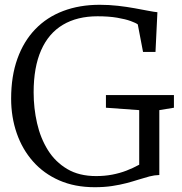

<svg xmlns="http://www.w3.org/2000/svg" viewBox="-20 -771 760 802"><path d="M375.5 11Q292.5 11 227.5 -17.5Q162.5 -46 117.8 -96.8Q73 -147.5 49.8 -214.8Q26.5 -282 26.5 -359Q26.5 -453 52.8 -526Q79 -599 127.5 -649.2Q176 -699.5 244.2 -725.2Q312.5 -751 396.5 -751Q435 -751 472.5 -746.8Q510 -742.5 542.8 -736.5Q575.5 -730.5 600.2 -725.8Q625 -721 637.5 -720L629.5 -554H577.5L555.5 -669Q548 -675 526.2 -683Q504.5 -691 469.5 -697Q434.5 -703 387.5 -703Q302.5 -703 242.8 -667.5Q183 -632 151.8 -561.2Q120.5 -490.5 120.5 -385Q120.5 -319 134.8 -256.5Q149 -194 180 -144.2Q211 -94.5 260.8 -65Q310.5 -35.5 381.5 -35.5Q417 -35.5 448.5 -41.5Q480 -47.5 508 -58.2Q536 -69 561.5 -83V-311L422.5 -321V-374H706.5V-321L645.5 -311V-40Q625 -39.5 604 -34Q583 -28.5 559.5 -21Q536 -13.5 508.8 -6.2Q481.5 1 448.5 6Q415.5 11 375.5 11Z"/></svg>

Font: Merriweather Light 18pt Light
Style: Regular
Weight: 300
Version: Version 2.100